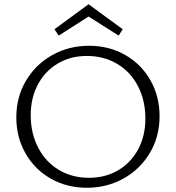

<svg xmlns="http://www.w3.org/2000/svg" viewBox="-20 -880 830 906"><path d="M257 -712 237 -742 398 -860 559 -742 540 -712 398 -802ZM733 -332Q733 -236 687.5 -159Q642 -82 563.5 -38Q485 6 390 6Q295 6 219 -37.5Q143 -81 100 -157Q57 -233 57 -326Q57 -422 102.5 -499Q148 -576 226.5 -620Q305 -664 400 -664Q495 -664 571 -620.5Q647 -577 690 -501Q733 -425 733 -332ZM666 -320Q666 -406 631 -473.5Q596 -541 533 -578.5Q470 -616 390 -616Q313 -616 253 -580.5Q193 -545 159 -481.5Q125 -418 125 -337Q125 -251 160 -183.5Q195 -116 257.5 -78.5Q320 -41 400 -41Q477 -41 537.5 -76.5Q598 -112 632 -175.5Q666 -239 666 -320Z"/></svg>

Font: Ysabeau Infant Semilight
Style: Regular
Weight: 300
Designer: Christian Thalmann (Catharsis Fonts)
Version: Version 0.003